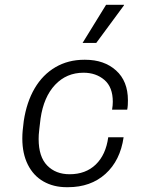

<svg xmlns="http://www.w3.org/2000/svg" viewBox="-20 -770 640 800"><path d="M258 10Q203 10 161 -14Q119 -38 96 -84Q73 -130 73 -193Q73 -210 74.5 -226Q76 -242 79 -266Q91 -345 124.5 -402Q158 -459 211 -490Q264 -521 331 -521H335Q414 -521 463.5 -476.5Q513 -432 513 -352Q513 -342 512.5 -332.5Q512 -323 510 -313H447Q450 -331 450 -346Q450 -407 415 -437Q380 -467 328 -467Q257 -467 209.5 -416.5Q162 -366 149 -276Q146 -250 144 -234Q142 -218 141.5 -208.5Q141 -199 141 -191Q141 -117 176.5 -80.5Q212 -44 270 -44Q337 -44 379 -84.5Q421 -125 431 -198H495Q481 -101 419.5 -45.5Q358 10 263 10ZM324 -591 422 -750H497L496 -747L381 -591Z"/></svg>

Font: Chivo Mono Medium ExtraLight
Style: Italic
Weight: 250
Italic angle: -8.05°
Monospace: yes
Version: Version 1.008